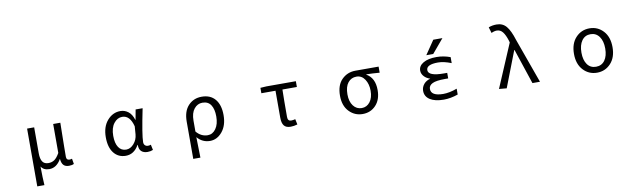

<svg xmlns="http://www.w3.org/2000/svg" viewBox="-50 -1519 8100 2428"><g transform="rotate(-10 4000.0 -305.0)"><path d="M277.3 199.2V-543H368.2V-210Q368.2 -137.7 392.1 -102.1Q416 -66.4 468.8 -66.4Q510.7 -66.4 543.9 -87.9Q577.1 -109.4 612.3 -170.9V-543H704.1Q703.1 -493.2 701.7 -401.4Q700.2 -309.6 699.2 -236.8Q698.2 -164.1 698.2 -106.4Q698.2 -63.5 738.3 -63.5Q752 -63.5 770.5 -69.3L782.2 0Q756.8 12.7 718.8 12.7Q672.9 12.7 648.9 -12.2Q625 -37.1 620.1 -91.8H618.2Q559.6 10.7 466.8 10.7Q393.6 10.7 361.3 -41Q362.3 105.5 369.1 199.2Z M1448.2 12.7Q1352.5 12.7 1295.4 -59.1Q1238.3 -130.9 1238.3 -261.7Q1238.3 -395.5 1308.1 -476.1Q1377.9 -556.6 1476.6 -556.6Q1532.2 -556.6 1577.1 -522Q1622.1 -487.3 1644.5 -414.1H1647.5L1670.9 -543H1760.7Q1692.4 -210 1692.4 -119.1Q1692.4 -92.8 1707.5 -78.1Q1722.7 -63.5 1746.1 -63.5Q1764.6 -63.5 1783.2 -70.3L1797.9 -1Q1766.6 12.7 1727.5 12.7Q1676.8 12.7 1647.9 -14.2Q1619.1 -41 1620.1 -96.7H1616.2Q1554.7 12.7 1448.2 12.7ZM1466.8 -63.5Q1521.5 -63.5 1565.4 -113.8Q1609.4 -164.1 1615.2 -232.4L1623 -335Q1585.9 -480.5 1486.3 -480.5Q1423.8 -480.5 1378.9 -422.4Q1334 -364.3 1334 -262.7Q1334 -168 1368.7 -115.7Q1403.3 -63.5 1466.8 -63.5Z M2280.3 199.2V-278.3Q2280.3 -412.1 2348.1 -484.4Q2416 -556.6 2520.5 -556.6Q2632.8 -556.6 2693.4 -483.4Q2753.9 -410.2 2753.9 -280.3Q2753.9 -147.5 2687.5 -67.4Q2621.1 12.7 2530.3 12.7Q2432.6 12.7 2366.2 -64.5Q2371.1 95.7 2372.1 199.2ZM2514.6 -63.5Q2577.1 -63.5 2618.7 -122.1Q2660.2 -180.7 2660.2 -279.3Q2660.2 -373 2625 -426.8Q2589.8 -480.5 2516.6 -480.5Q2453.1 -480.5 2410.2 -427.2Q2367.2 -374 2367.2 -276.4V-136.7Q2428.7 -63.5 2514.6 -63.5Z M3565.4 12.7Q3505.9 12.7 3480 -20.5Q3454.1 -53.7 3454.1 -122.1V-468.8H3272.5V-538.1L3350.6 -543H3728.5V-468.8H3543Q3540 -345.7 3540 -116.2Q3540 -63.5 3585 -63.5Q3609.4 -63.5 3637.7 -71.3L3652.3 -1Q3607.4 12.7 3565.4 12.7Z M4246.1 -264.6Q4246.1 -400.4 4317.9 -471.7Q4389.6 -543 4494.1 -543H4791V-464.8Q4698.2 -472.7 4620.1 -473.6V-469.7Q4727.5 -409.2 4727.5 -253.9Q4727.5 -130.9 4660.2 -59.1Q4592.8 12.7 4490.2 12.7Q4387.7 12.7 4316.9 -61.5Q4246.1 -135.7 4246.1 -264.6ZM4491.2 -63.5Q4556.6 -63.5 4597.7 -117.2Q4638.7 -170.9 4638.7 -260.7Q4638.7 -346.7 4599.1 -406.7Q4559.6 -466.8 4492.2 -466.8Q4424.8 -466.8 4383.3 -415Q4341.8 -363.3 4341.8 -264.6Q4341.8 -172.9 4383.3 -118.2Q4424.8 -63.5 4491.2 -63.5Z M5531.2 -757.8H5648.4L5499 -580.1H5410.2ZM5380.9 -151.4Q5380.9 -61.5 5536.1 -60.5Q5617.2 -60.5 5714.8 -96.7V-21.5Q5620.1 11.7 5532.2 11.7Q5418 11.7 5355 -29.3Q5292 -70.3 5292 -142.6Q5292 -192.4 5327.1 -232.4Q5357.4 -265.6 5408.2 -279.3Q5362.3 -293.9 5334 -323.2Q5299.8 -358.4 5299.8 -401.4Q5299.8 -461.9 5362.3 -498.5Q5424.8 -535.2 5532.2 -535.2Q5621.1 -535.2 5709 -502.9V-425.8Q5613.3 -463.9 5539.1 -463.9Q5389.6 -463.9 5389.6 -391.6Q5389.6 -314.5 5590.8 -314.5H5631.8V-243.2H5590.8Q5477.5 -243.2 5429.2 -219.7Q5380.9 -196.3 5380.9 -151.4Z M6338.9 8.8 6241.2 0 6477.5 -555.7 6471.7 -578.1Q6447.3 -656.2 6417 -694.3Q6386.7 -732.4 6341.8 -732.4Q6308.6 -732.4 6271.5 -713.9L6249 -790Q6294.9 -808.6 6351.6 -808.6Q6429.7 -808.6 6476.6 -752.9Q6523.4 -697.3 6561.5 -574.2L6767.6 0H6670.9L6520.5 -451.2H6516.6Z M7252 -271.5Q7252 -403.3 7323.2 -480Q7394.5 -556.6 7500 -556.6Q7605.5 -556.6 7676.3 -480Q7747.1 -403.3 7747.1 -271.5Q7747.1 -140.6 7676.3 -64Q7605.5 12.7 7500 12.7Q7394.5 12.7 7323.2 -64Q7252 -140.6 7252 -271.5ZM7387.7 -119.6Q7427.7 -63.5 7500 -63.5Q7572.3 -63.5 7612.8 -119.6Q7653.3 -175.8 7653.3 -271.5Q7653.3 -367.2 7612.3 -424.3Q7571.3 -481.4 7500 -481.4Q7428.7 -481.4 7388.2 -424.3Q7347.7 -367.2 7347.7 -271.5Q7347.7 -175.8 7387.7 -119.6Z"/></g></svg>

Font: Gen Shin Gothic Monospace Regular
Style: Regular
Weight: 400
Designer: [Source Han Sans]
Ryoko NISHIZUKA  (kana & ideographs); Paul D. Hunt (Latin, Greek & Cyrillic); Wenlong ZHANG  (bopomofo
Version: Version 1.002.20150607